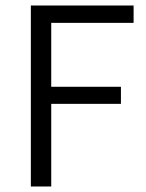

<svg xmlns="http://www.w3.org/2000/svg" viewBox="-20 -677 530 697"><path d="M92 0V-657H465V-594H166V-362H419V-300H166V0Z"/></svg>

Font: Assistant ExtraLight
Style: Regular
Weight: 400
Version: Version 3.000